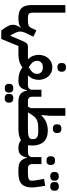

<svg xmlns="http://www.w3.org/2000/svg" viewBox="963 -1752 1059 3025"><g transform="rotate(90 1492.5 -239.5)"><path d="M259 0Q158 0 109 -48Q60 -96 60 -204V-740H180V-224Q180 -179 198 -164.5Q216 -150 260 -150H290V-30L260 0Z M459 270Q437 239 420.5 214Q404 189 392.5 168Q381 147 375.5 128.5Q370 110 370 90Q370 48 386 16Q402 -16 416 -33L410 -38Q401 -29 389 -22Q377 -15 359.5 -10Q342 -5 318 -2.5Q294 0 260 0V-120L290 -150H310Q358 -150 382 -161.5Q406 -173 420 -202L459 -283L558 -235L518 -153Q506 -128 498 -110.5Q490 -93 485.5 -79Q481 -65 479 -52.5Q477 -40 477 -25Q477 7 495 45Q513 83 542 131L629 -73Q638 -95 647 -110Q656 -125 666 -134Q676 -143 689 -146.5Q702 -150 719 -150H802V-30L772 0H705L594 270Z M772 -120 802 -150H909L911 -155Q873 -193 858.5 -235.5Q844 -278 844 -318Q844 -363 858 -402.5Q872 -442 898 -471.5Q924 -501 960.5 -518Q997 -535 1041 -535Q1085 -535 1121.5 -518Q1158 -501 1184 -471.5Q1210 -442 1224 -402.5Q1238 -363 1238 -318Q1238 -278 1223.5 -235.5Q1209 -193 1171 -155L1173 -150H1284V-30L1254 0H1244Q1190 0 1139 -14Q1088 -28 1042 -64Q996 -28 945 -14Q894 0 840 0H772ZM1041 -163Q1092 -192 1118 -223.5Q1144 -255 1144 -295Q1144 -337 1116 -361Q1088 -385 1047 -385H1035Q994 -385 966 -361Q938 -337 938 -295Q938 -255 964 -223.5Q990 -192 1041 -163ZM1031 -615Q1005 -615 988.5 -631Q972 -647 972 -682Q972 -717 988.5 -733Q1005 -749 1031 -749H1051Q1077 -749 1093.5 -733Q1110 -717 1110 -682Q1110 -647 1093.5 -631Q1077 -615 1051 -615Z M1254 -120 1284 -150H1314Q1394 -150 1394 -220V-363H1504V-220Q1504 -150 1574 -150H1614V-30L1584 0Q1504 0 1462.5 -32.5Q1421 -65 1407 -135H1401Q1387 -65 1353 -32.5Q1319 0 1254 0ZM1518 215Q1492 215 1475.5 199Q1459 183 1459 148Q1459 113 1475.5 97Q1492 81 1518 81H1538Q1564 81 1580.5 97Q1597 113 1597 148Q1597 183 1580.5 199Q1564 215 1538 215ZM1360 215Q1334 215 1317.5 199Q1301 183 1301 148Q1301 113 1317.5 97Q1334 81 1360 81H1380Q1406 81 1422.5 97Q1439 113 1439 148Q1439 183 1422.5 199Q1406 215 1380 215Z M2315 0Q2280 0 2248.5 -8.5Q2217 -17 2189 -40Q2125 0 2007 0H1584V-120L1614 -150H1659L1684 -193V-740H1804V-484L1792 -367L1800 -363Q1851 -416 1909 -439.5Q1967 -463 2037 -463Q2155 -463 2214 -398.5Q2273 -334 2273 -219Q2273 -181 2266 -153Q2291 -150 2315 -150H2345V-30ZM2007 -150Q2055 -150 2086.5 -153.5Q2118 -157 2137.5 -165.5Q2157 -174 2165 -189Q2173 -204 2173 -228Q2173 -271 2145 -292Q2117 -313 2052 -313H2022Q1977 -313 1943 -309.5Q1909 -306 1883 -296Q1857 -286 1836 -268Q1815 -250 1796 -221L1753 -156L1756 -150ZM1997 -543Q1971 -543 1954.5 -559Q1938 -575 1938 -610Q1938 -645 1954.5 -661Q1971 -677 1997 -677H2017Q2043 -677 2059.5 -661Q2076 -645 2076 -610Q2076 -575 2059.5 -559Q2043 -543 2017 -543Z M2315 -120 2345 -150H2375Q2455 -150 2455 -220V-363H2565V-220Q2565 -150 2635 -150H2675V-30L2645 0Q2565 0 2523.5 -32.5Q2482 -65 2468 -135H2462Q2448 -65 2414 -32.5Q2380 0 2315 0ZM2500 -443Q2474 -443 2457.5 -459Q2441 -475 2441 -510Q2441 -545 2457.5 -561Q2474 -577 2500 -577H2520Q2546 -577 2562.5 -561Q2579 -545 2579 -510Q2579 -475 2562.5 -459Q2546 -443 2520 -443Z M2645 -120 2675 -150H2704Q2740 -150 2763.5 -153Q2787 -156 2801.5 -163.5Q2816 -171 2821.5 -182.5Q2827 -194 2827 -211Q2827 -226 2824.5 -249.5Q2822 -273 2815 -311L2798 -404L2907 -422L2922 -329Q2927 -302 2930 -269Q2933 -236 2933 -211Q2933 -102 2879.5 -51Q2826 0 2704 0H2645ZM2906 -502Q2880 -502 2863.5 -518Q2847 -534 2847 -569Q2847 -604 2863.5 -620Q2880 -636 2906 -636H2926Q2952 -636 2968.5 -620Q2985 -604 2985 -569Q2985 -534 2968.5 -518Q2952 -502 2926 -502ZM2748 -502Q2722 -502 2705.5 -518Q2689 -534 2689 -569Q2689 -604 2705.5 -620Q2722 -636 2748 -636H2768Q2794 -636 2810.5 -620Q2827 -604 2827 -569Q2827 -534 2810.5 -518Q2794 -502 2768 -502Z"/></g></svg>

Font: IBM Plex Sans Arabic
Style: Bold
Weight: 700
Designer: Mike Abbink, Paul van der Laan, Pieter van Rosmalen, Wael Morcos, Khajak Apelian
Foundry: Bold Monday
Version: Version 1.2